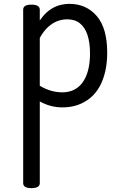

<svg xmlns="http://www.w3.org/2000/svg" viewBox="-20 -539 638 994"><path d="M143 435Q121 435 110.5 428.5Q100 422 100 409V-489Q100 -502 110.5 -508.5Q121 -515 143 -515Q164 -515 175 -508.5Q186 -502 186 -489V-433Q210 -468 236 -486.5Q262 -505 288.5 -512Q315 -519 340 -519Q426 -519 480.5 -456.5Q535 -394 535 -266Q535 -214 525 -170Q515 -126 496 -91.5Q477 -57 448.5 -33Q420 -9 383.5 4Q347 17 303 17Q272 17 242 9Q212 1 186 -14V409Q186 422 175 428.5Q164 435 143 435ZM186 -95Q216 -77 245 -69Q274 -61 303 -61Q329 -61 351 -69Q373 -77 390.5 -93Q408 -109 420.5 -133.5Q433 -158 439.5 -190.5Q446 -223 446 -263Q446 -318 433 -357.5Q420 -397 394 -418Q368 -439 328 -439Q301 -439 275.5 -429Q250 -419 227.5 -398Q205 -377 186 -343Z"/></svg>

Font: Playwrite DE Grund
Style: Regular
Weight: 400
Designer: Veronika Burian, José Scaglione
Foundry: TypeTogether
Version: Version 1.002